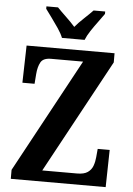

<svg xmlns="http://www.w3.org/2000/svg" viewBox="-61 -976 708 1022"><g transform="rotate(5 293.0 -465.5)"><path d="M36 0V-48L365 -655H194Q152 -655 138.5 -630.5Q125 -606 122 -567L118 -515H53L58 -714H528V-665L199 -59H385Q422 -59 441.5 -72.5Q461 -86 469 -108Q477 -130 479 -155L483 -199H547L543 0ZM242 -771Q233 -794 215 -820.5Q197 -847 178 -873Q159 -899 145 -918V-931H207Q225 -912 253.5 -885Q282 -858 302 -835Q321 -858 350 -885Q379 -912 397 -931H459V-918Q446 -899 426.5 -873Q407 -847 389.5 -820.5Q372 -794 363 -771Z"/></g></svg>

Font: Noto Serif Lao Condensed
Style: Bold
Weight: 700
Width: 3
Designer: Monotype Design Team
Foundry: Monotype Imaging Inc.
Version: Version 2.003; ttfautohint (v1.8.4.7-5d5b)